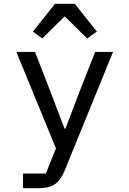

<svg xmlns="http://www.w3.org/2000/svg" viewBox="-20 -789 680 1009"><path d="M480 -516H574L320 107Q300 156 270 178Q240 200 182 200H101V123H221L274 -9L66 -516H164L248 -300L319 -113H324L395 -300ZM373 -769 489 -623 438 -587 320 -703 202 -587 153 -623 269 -769Z"/></svg>

Font: Writer
Style: Regular
Weight: 400
Monospace: yes
Designer: Mike Abbink, Paul van der Laan, Pieter van Rosmalen
Foundry: Bold Monday
Version: Version 2.001 2020